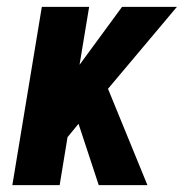

<svg xmlns="http://www.w3.org/2000/svg" viewBox="-20 -540 540 560"><path d="M268 0 209 -179 177 -140 154 0H16L102 -520H240L212 -351L336 -520H496L295 -281L410 0Z"/></svg>

Font: Iosevka Heavy Oblique
Style: Regular
Weight: 900
Italic angle: -9°
Monospace: yes
Designer: Belleve Invis
Foundry: Belleve Invis
Version: Version 32.5.0; ttfautohint (v1.8.4)